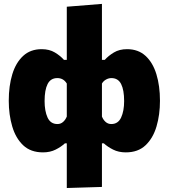

<svg xmlns="http://www.w3.org/2000/svg" viewBox="-20 -768 866 986"><path d="M323 197.5V-32H313.5Q294 -14 265.8 0.2Q237.5 14.5 201 14.5Q137.5 14.5 99 -22Q60.5 -58.5 42.8 -118.8Q25 -179 25 -250.5Q25 -327 43.2 -386.8Q61.5 -446.5 99 -481Q136.5 -515.5 194 -515.5Q233.5 -515.5 261.8 -498.5Q290 -481.5 308.5 -460.5H323V-733.5L503.5 -748V-460.5H518Q536.5 -481.5 564.8 -498.5Q593 -515.5 632.5 -515.5Q690 -515.5 727.5 -481Q765 -446.5 783.2 -386.8Q801.5 -327 801.5 -250.5Q801.5 -179 783.8 -118.8Q766 -58.5 727.5 -22Q689 14.5 626 14.5Q589 14.5 560.8 0.2Q532.5 -14 513 -32H503.5V192ZM275 -131Q292 -131 304.2 -142Q316.5 -153 323 -169.5V-339Q306 -367 274.5 -367Q240 -367 224.5 -336.5Q209 -306 209 -249Q209 -198 224.2 -164.5Q239.5 -131 275 -131ZM551.5 -131Q586.5 -131 602 -164.5Q617.5 -198 617.5 -249Q617.5 -306 602 -336.5Q586.5 -367 552 -367Q538 -367 524.5 -359.5Q511 -352 503.5 -339V-169.5Q510 -153 522.2 -142Q534.5 -131 551.5 -131Z"/></svg>

Font: Commissioner ExtraBold
Style: Regular
Weight: 800
Designer: Kostas Bartsokas
Foundry: Kostas Bartsokas
Version: Version 1.000; ttfautohint (v1.8.3)